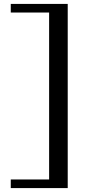

<svg xmlns="http://www.w3.org/2000/svg" viewBox="-20 -871 475 981"><path d="M35 -851H326V90H35V46H231V-807H35Z"/></svg>

Font: Shippori Mincho Medium
Style: Regular
Weight: 500
Designer: FONTDASU
Foundry: FONTDASU / Google Inc. / but / Adobe
Version: Version 3.110; ttfautohint (v1.8.3)